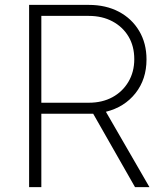

<svg xmlns="http://www.w3.org/2000/svg" viewBox="-20 -765 675 785"><path d="M99 0H149V-300H361L532 0H591L413 -308Q489 -327 534 -384Q579 -441 579 -522Q579 -588 549 -638.5Q519 -689 466 -717Q413 -745 343 -745H99ZM149 -345V-700H343Q398 -700 440 -677.5Q482 -655 505.5 -615.5Q529 -576 529 -523Q529 -471 505 -430.5Q481 -390 439.5 -367.5Q398 -345 343 -345Z"/></svg>

Font: Plus Jakarta Sans ExtraLight
Style: Regular
Weight: 200
Designer: Gumpita Rahayu
Foundry: Tokotype
Version: Version 2.004; ttfautohint (v1.8.3)